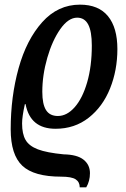

<svg xmlns="http://www.w3.org/2000/svg" viewBox="-20 -566 544 826"><path d="M243 194Q126 194 76 147Q26 100 26 -10Q26 -150 60 -272.5Q94 -395 161.5 -470.5Q229 -546 324 -546Q404 -546 444.5 -496.5Q485 -447 485 -355Q485 -264 453.5 -185.5Q422 -107 361.5 -59.5Q301 -12 219 -12Q110 -12 90 -118H87Q75 -64 75 -35Q75 10 90 36Q105 62 143 76.5Q181 91 254 98Q312 99 339.5 121Q367 143 367 179Q367 213 351 240H323Q323 217 305.5 205.5Q288 194 243 194ZM375 -370Q375 -431 359.5 -460.5Q344 -490 312 -490Q274 -490 239.5 -441Q205 -392 183.5 -317.5Q162 -243 162 -171Q162 -118 178 -92.5Q194 -67 229 -67Q268 -67 301.5 -105Q335 -143 355 -212Q375 -281 375 -370Z"/></svg>

Font: Noto Serif CondSemiBold
Style: Italic
Weight: 600
Width: 3
Italic angle: -12°
Designer: Monotype Design Team
Foundry: Monotype Imaging Inc.
Version: Version 1.001